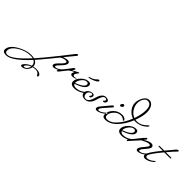

<svg xmlns="http://www.w3.org/2000/svg" viewBox="-396 -1215 2208 2208"><g transform="rotate(45 708.5 -111.0)"><path d="M-116 239Q-95 239 -78.5 220Q-62 201 -59 176Q-87 187 -104.5 204.5Q-122 222 -122 230.5Q-122 239 -116 239ZM-151 93Q-233 93 -309 140.5Q-385 188 -385 244Q-385 276 -349 276Q-276 276 -113 97Q-128 93 -151 93ZM147 -14Q176 -14 229 -62Q232 -66 235.5 -66Q239 -66 239 -61Q239 -49 198.5 -23Q158 3 126 3Q104 3 104 -20Q104 -38 148.5 -81Q193 -124 193 -139Q193 -154 175 -154Q144 -155 114 -138L105 -133Q97 -124 30.5 -42Q-36 40 -84 94Q-42 114 -42 159V161Q-14 154 13 154Q40 154 60 165.5Q80 177 80 194Q80 197 77.5 202Q75 207 69 207Q63 207 59.5 199Q56 191 50 184Q34 165 6 165Q-22 165 -42 171Q-47 205 -73.5 230.5Q-100 256 -136 256Q-151 256 -151 244Q-151 228 -124.5 203.5Q-98 179 -59 165Q-59 123 -94 105Q-264 290 -354 290Q-412 290 -412 252Q-412 188 -322.5 134.5Q-233 81 -152 81Q-124 81 -103 87Q-20 -6 85.5 -140Q191 -274 202 -288Q213 -302 222 -302Q231 -302 231 -293Q231 -288 226 -281Q125 -160 125 -157Q129 -161 152 -167Q175 -173 187 -173Q218 -173 218 -147Q218 -121 175.5 -78Q133 -35 133 -24.5Q133 -14 147 -14Z M379 -89Q388 -89 402 -97Q407 -97 407 -93.5Q407 -90 404.5 -88Q402 -86 386 -81Q370 -76 360 -76Q327 -76 327 -97Q327 -105 331.5 -114Q336 -123 336 -126Q336 -129 334 -129Q314 -122 276 -94L205 -5Q197 5 189.5 5Q182 5 182 0Q182 -5 189 -16L252 -95Q259 -104 278 -129Q297 -154 300.5 -159Q304 -164 314.5 -164Q325 -164 325 -160Q325 -156 323 -154L309 -134Q306 -130 302 -126Q311 -128 374 -162Q376 -163 381 -163Q386 -163 386 -160.5Q386 -158 384.5 -155.5Q383 -153 374 -142Q356 -120 356 -109Q356 -89 379 -89Z M492 -206Q492 -209 505 -212Q554 -224 583 -256Q594 -267 603.5 -267Q613 -267 613 -258Q613 -242 569 -221.5Q525 -201 499 -201Q492 -201 492 -206ZM431 -52V-45Q543 -88 543 -131Q543 -153 515.5 -153Q488 -153 459.5 -119Q431 -85 431 -52ZM568 -139Q568 -79 434 -35Q442 -12 478 -12Q539 -12 594 -62Q597 -66 600.5 -66Q604 -66 604 -59.5Q604 -53 586 -38Q568 -23 535 -9Q502 5 470 5Q402 5 402 -45Q402 -86 443.5 -128Q485 -170 533 -170Q568 -170 568 -139Z M582 -39Q582 -69 606 -88Q630 -107 658.5 -107Q687 -107 687 -82Q687 -71 679.5 -60Q672 -49 663.5 -49Q655 -49 655 -55.5Q655 -62 661.5 -68Q668 -74 668 -80Q668 -97 652 -97Q636 -97 621.5 -82.5Q607 -68 607 -48.5Q607 -29 617 -16Q627 -3 648.5 -3Q670 -3 685.5 -21.5Q701 -40 709 -66.5Q717 -93 726.5 -120Q736 -147 755.5 -165.5Q775 -184 798 -184Q821 -184 834 -176.5Q847 -169 847 -157Q847 -145 837.5 -134Q828 -123 817 -123Q806 -123 805 -128Q805 -136 816 -142Q822 -144 822 -156Q822 -172 800 -172Q778 -172 763 -143.5Q748 -115 740.5 -81.5Q733 -48 708 -19.5Q683 9 641 9Q615 9 600 -3Q585 -15 584 -27Z M991 -226Q977 -226 977 -239Q977 -248 986 -258.5Q995 -269 1002.5 -269Q1010 -269 1014.5 -264.5Q1019 -260 1019 -251Q1019 -242 1008.5 -234Q998 -226 991 -226ZM836 -25Q836 -41 862 -69L937 -154Q943 -160 943 -164Q943 -168 939.5 -171Q936 -174 930.5 -174Q925 -174 921 -170.5Q917 -167 905.5 -153Q894 -139 874 -115.5Q854 -92 847.5 -84Q841 -76 833 -66.5Q825 -57 820 -51Q807 -33 807 -20Q807 3 829 3Q861 3 901.5 -23Q942 -49 942 -61Q942 -66 938.5 -66Q935 -66 932 -62Q879 -14 850 -14Q836 -14 836 -25Z M1200 -244Q1231 -334 1231 -398Q1231 -493 1170 -493Q1144 -493 1127 -470Q1101 -435 1101 -390Q1101 -345 1128 -303Q1155 -261 1200 -244ZM1078 -172Q1096 -172 1110.5 -165Q1125 -158 1131 -150L1136 -143Q1136 -131 1126 -131Q1120 -131 1117 -139Q1096 -156 1069 -156Q1022 -156 987 -118Q952 -80 952 -45Q952 -10 986 -10Q1046 -10 1101.5 -73Q1157 -136 1193 -228Q1146 -242 1113 -284Q1080 -326 1080 -372Q1080 -418 1106.5 -465Q1133 -512 1178 -512Q1211 -512 1233.5 -479Q1256 -446 1256 -389Q1256 -332 1222 -238Q1230 -236 1246 -236Q1313 -236 1365 -291Q1378 -304 1382.5 -304Q1387 -304 1387 -297.5Q1387 -291 1379 -283Q1320 -222 1232 -222Q1221 -222 1216 -223Q1176 -125 1111.5 -58.5Q1047 8 971 8Q927 8 927 -38Q927 -84 969.5 -128Q1012 -172 1078 -172Z M1200 -52V-45Q1312 -88 1312 -131Q1312 -153 1284.5 -153Q1257 -153 1228.5 -119Q1200 -85 1200 -52ZM1337 -139Q1337 -79 1203 -35Q1211 -12 1247 -12Q1308 -12 1363 -62Q1366 -66 1369.5 -66Q1373 -66 1373 -59.5Q1373 -53 1355 -38Q1337 -23 1304 -9Q1271 5 1239 5Q1171 5 1171 -45Q1171 -86 1212.5 -128Q1254 -170 1302 -170Q1337 -170 1337 -139Z M1580 -149Q1580 -126 1541 -83.5Q1502 -41 1502 -25Q1502 -14 1516 -14Q1545 -14 1598 -62Q1601 -66 1604.5 -66Q1608 -66 1608 -61Q1608 -49 1567.5 -23Q1527 3 1495 3Q1473 3 1473 -19Q1473 -41 1511 -83.5Q1549 -126 1549 -140Q1549 -154 1524.5 -153.5Q1500 -153 1437 -119Q1423 -106 1376.5 -52Q1330 2 1327 3Q1316 3 1316 -7Q1317 -10 1330.5 -27Q1344 -44 1348 -48L1429 -149Q1459 -183 1465 -183Q1477 -183 1477 -173Q1474 -168 1465 -158Q1456 -148 1452 -141Q1509 -177 1544 -177Q1559 -177 1568 -170Q1577 -163 1580 -149Z M1829 -334V-331Q1829 -325 1812.5 -310.5Q1796 -296 1733 -221H1816Q1828 -221 1828 -215Q1828 -207 1804 -207H1721Q1607 -71 1607 -41Q1607 -19 1631 -19Q1639 -19 1657 -24Q1689 -37 1704 -51.5Q1719 -66 1722.5 -66Q1726 -66 1726 -60Q1726 -54 1708 -38.5Q1690 -23 1663 -11Q1636 1 1614 1Q1581 1 1581 -33Q1581 -67 1696 -208Q1653 -208 1637.5 -208.5Q1622 -209 1622 -214.5Q1622 -220 1639 -222H1708Q1782 -312 1795 -326Q1808 -340 1818.5 -340Q1829 -340 1829 -334Z"/></g></svg>

Font: Miss Fajardose
Style: Regular
Weight: 400
Version: Version 1.000